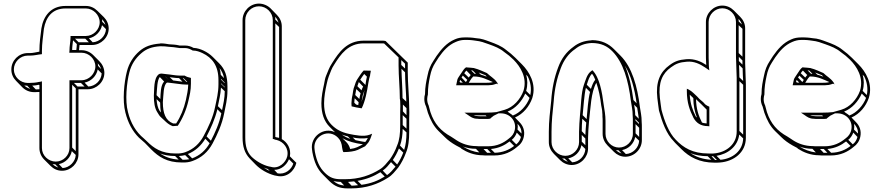

<svg xmlns="http://www.w3.org/2000/svg" viewBox="-20 -795 4898 1067"><path d="M57 -409C57 -450 92 -486 134 -486H147C171 -486 191 -492 213 -494V-512C213 -554 220 -596 224 -635C235 -700 271 -748 344 -748H457C498 -748 534 -712 534 -671C534 -630 498 -595 457 -595H372V-588C372 -565 366 -540 366 -512L365 -502H433C474 -502 510 -467 510 -426C510 -385 474 -349 433 -349H366V28C366 69 331 103 290 103C249 103 213 69 213 28V-343C209 -342 203 -340 199 -340H198C182 -336 161 -334 141 -334H134C93 -334 57 -368 57 -409ZM569 -633C567 -595 534 -562 495 -560L474 -582C510 -589 540 -619 547 -655ZM566 -657 548 -674C548 -679 548 -683 547 -688C556 -679 562 -669 566 -657ZM474 -560H417L397 -580H454ZM407 -550C407 -539 405 -528 404 -517H381C381 -535 384 -552 386 -571ZM545 -387C543 -348 510 -316 471 -314L450 -336C486 -343 516 -372 523 -409ZM542 -411 525 -429C525 -434 524 -438 523 -443C532 -434 538 -423 542 -411ZM450 -314H411L391 -334H430ZM401 -304V45L381 25V-324ZM401 66C399 104 366 137 328 139L307 117C343 110 372 81 379 45ZM304 136C292 132 281 126 272 117C277 118 282 118 287 118ZM179 -298 159 -319C172 -320 185 -321 197 -324L199 -322V-299C193 -299 185 -298 179 -298ZM148 -301C136 -305 124 -311 115 -320C120 -319 126 -319 131 -319ZM199 -284V28C199 52 209 75 225 91L261 127C278 144 300 154 325 154C374 154 416 112 416 63V-299H468C517 -299 560 -340 560 -390C560 -415 549 -438 533 -454L498 -489C481 -506 458 -516 433 -516H419C420 -525 421 -534 422 -545H492C541 -545 584 -587 584 -636C584 -661 574 -683 557 -700L521 -735C504 -752 482 -762 457 -762H344C262 -762 221 -705 210 -637C205 -598 199 -556 199 -512V-508C181 -505 163 -500 147 -500H134C84 -500 43 -459 43 -409C43 -384 53 -362 69 -346L104 -310C121 -293 144 -283 169 -283H176C183 -283 192 -284 199 -284Z M871 -554 870 -553C819 -549 785 -537 754 -510C722 -482 697 -445 685 -397C670 -338 659 -236 677 -169C691 -113 716 -66 752 -30C762 -21 775 -10 785 -1L820 35C862 77 908 108 991 108C1013 109 1033 106 1049 100C1100 82 1136 49 1161 3C1187 -45 1214 -104 1226 -166C1233 -203 1244 -244 1244 -291V-315C1244 -373 1230 -411 1198 -443L1163 -478C1148 -493 1130 -505 1111 -514C1096 -521 1077 -528 1055 -529C1042 -537 1025 -542 1008 -542H978C978 -542 976 -542 974 -543C958 -547 936 -548 919 -549C904 -551 894 -554 871 -554ZM1051 -514H1053C1072 -514 1090 -507 1105 -500C1160 -474 1194 -429 1194 -350V-326C1194 -281 1184 -242 1176 -204C1165 -144 1137 -87 1112 -40C1089 3 1056 34 1009 51C995 56 977 59 956 58C877 58 835 29 795 -11L779 -26C736 -61 706 -111 691 -173C674 -236 684 -336 699 -393C710 -438 734 -472 764 -498C792 -523 823 -535 871 -538C892 -538 901 -537 917 -535C935 -534 955 -532 971 -529C973 -529 976 -528 978 -528H1008C1024 -528 1038 -522 1051 -514ZM1006 -375H978C955 -375 929 -381 904 -383C894 -384 886 -385 879 -386H877C870 -386 866 -385 862 -382C833 -359 838 -298 835 -263C835 -227 839 -194 855 -170C861 -161 866 -150 875 -143C894 -127 911 -104 940 -94H941L966 -96H968C994 -135 1015 -183 1027 -235C1034 -266 1041 -292 1041 -330V-362C1027 -365 1017 -368 1006 -375ZM885 -227C889 -267 887 -322 908 -336H912H913C920 -335 928 -334 938 -333C962 -331 988 -325 1013 -325H1026C1025 -292 1019 -269 1013 -239C1002 -191 984 -147 959 -109H942C900 -125 885 -166 885 -227ZM1021 -340H1016L996 -360H1001ZM994 -341C977 -343 960 -346 942 -348L923 -366C940 -364 958 -361 975 -361ZM918 -350 917 -351 899 -369H900ZM870 -225C870 -206 871 -187 875 -170L867 -179C857 -195 852 -217 850 -244ZM871 -245 850 -266C853 -302 853 -349 868 -367L892 -342C872 -320 873 -278 871 -245ZM1228 -337V-333L1208 -353V-357ZM1225 -361 1207 -379C1206 -393 1204 -405 1200 -417C1212 -401 1221 -383 1225 -361ZM1229 -312V-309L1208 -329V-332ZM1229 -288C1229 -250 1221 -216 1214 -183L1191 -205C1197 -237 1206 -270 1208 -308ZM1210 -165C1199 -110 1175 -57 1152 -13L1128 -37C1151 -81 1175 -133 1188 -188ZM1145 1C1123 40 1091 69 1048 85L1024 61C1066 44 1098 14 1121 -24ZM1032 90C1021 92 1009 93 995 93L974 72C987 71 998 70 1009 67ZM973 92C929 89 897 77 870 58C893 67 920 72 953 72Z M1496 -683V-22H1502C1505 -21 1506 -20 1508 -19L1518 -17C1555 -8 1587 30 1576 75C1568 108 1529 146 1485 132L1474 130C1437 121 1400 98 1377 75C1353 50 1343 18 1343 -31V-683C1343 -725 1377 -760 1419 -760C1461 -760 1496 -725 1496 -683ZM1531 -645V-29C1525 -31 1516 -31 1510 -34V-665ZM1528 -669 1510 -686C1510 -691 1510 -697 1509 -702C1518 -693 1524 -682 1528 -669ZM1522 168 1504 149C1543 149 1573 121 1586 90L1610 114C1600 147 1564 177 1522 168ZM1479 155C1467 150 1456 143 1445 136C1452 139 1460 142 1468 144ZM1546 -22V-648C1546 -673 1536 -695 1519 -712L1484 -748C1468 -764 1444 -775 1419 -775C1369 -775 1328 -733 1328 -683V-31C1328 20 1340 56 1367 85L1402 121C1428 147 1465 169 1506 180L1517 182C1574 196 1617 154 1627 110L1591 74C1599 31 1576 -5 1546 -22Z M2204 -233C2205 -217 2205 -197 2204 -173V-97C2204 -54 2200 -16 2187 13C2177 42 2162 69 2147 90C2128 112 2114 132 2091 146C2040 178 1978 201 1896 201H1877C1835 201 1813 192 1786 166C1755 136 1740 100 1730 49L1728 34C1718 -31 1793 -79 1848 -39C1864 -27 1875 -11 1879 10L1881 24C1883 34 1884 43 1888 50H1896C1918 50 1951 46 1968 38C1981 32 1996 24 2009 18C2016 11 2021 3 2027 -3L2033 -13C2037 -21 2040 -28 2043 -37L2048 -52L2033 -46C2001 -34 1953 -44 1919 -51C1877 -60 1848 -76 1823 -101C1796 -128 1781 -166 1781 -221C1781 -257 1788 -294 1795 -326C1798 -343 1803 -358 1807 -370C1819 -398 1821 -412 1838 -437C1873 -493 1915 -554 2001 -554H2103C2107 -554 2111 -554 2115 -553L2195 -476V-431C2195 -371 2202 -306 2202 -247V-246C2203 -241 2204 -238 2204 -233ZM1990 -193C2009 -231 2020 -286 2027 -334C2030 -352 2033 -366 2037 -377V-380L2041 -402L2001 -403C1988 -390 1975 -368 1966 -355C1958 -343 1954 -330 1950 -317C1943 -303 1941 -277 1939 -267C1936 -257 1933 -234 1933 -221L1934 -204C1952 -199 1971 -196 1990 -193ZM1883 -27C1914 -9 1952 1 1997 7C1973 19 1959 29 1926 33C1922 18 1915 5 1904 -6ZM1984 -277C1981 -268 1979 -255 1977 -245L1954 -267C1956 -276 1958 -290 1960 -300ZM1989 -293 1966 -316C1969 -325 1971 -332 1974 -339L1998 -314C1994 -306 1991 -300 1989 -293ZM1973 -227C1972 -223 1972 -217 1971 -211L1959 -214L1949 -224C1949 -231 1950 -240 1951 -249ZM1899 12 1893 5V4C1895 6 1897 9 1899 12ZM1927 -23C1909 -29 1894 -37 1880 -47C1890 -43 1901 -40 1913 -37ZM1956 -16 1940 -31C1966 -26 1996 -23 2024 -28C2020 -20 2016 -13 2010 -6C1991 -8 1972 -13 1956 -16ZM2231 -393C2231 -340 2237 -283 2238 -230L2217 -250C2217 -302 2212 -360 2211 -413ZM2231 -414 2210 -434V-461L2231 -441ZM2239 -194V-155L2219 -176V-214ZM2239 -135V-80L2218 -100V-155ZM2239 -59C2239 -22 2235 11 2226 38L2203 14C2213 -13 2217 -44 2218 -79ZM2221 53C2212 77 2200 100 2187 119L2163 94C2176 75 2188 53 2197 30ZM2178 131C2162 150 2149 166 2131 178L2107 153C2126 140 2139 123 2153 106ZM2118 186C2081 209 2042 225 1989 232L1967 210C2018 201 2057 185 2094 162ZM1970 234C1957 235 1948 237 1934 237L1914 216C1925 215 1933 214 1948 213ZM1893 236C1868 234 1851 226 1833 211C1845 214 1859 216 1874 216ZM2246 -396V-447L2210 -482L2208 -484L2123 -567C2117 -569 2110 -569 2103 -569H2001C1908 -569 1863 -504 1826 -445C1808 -418 1804 -401 1793 -376C1787 -363 1784 -345 1781 -328C1774 -296 1766 -259 1766 -221C1766 -164 1781 -121 1812 -90L1842 -60C1779 -91 1703 -36 1714 36L1716 51C1726 104 1742 144 1776 177L1811 212C1840 240 1867 252 1912 252H1931C2016 252 2082 227 2134 194C2160 179 2176 156 2194 135C2211 111 2225 84 2236 54C2250 22 2254 -18 2254 -62V-138C2255 -162 2255 -182 2254 -198C2254 -261 2246 -332 2246 -396ZM2011 -323 1982 -352C1989 -362 1996 -374 2004 -384L2019 -369C2016 -357 2013 -339 2011 -323ZM2022 -387H2023V-386ZM2006 -295C2002 -272 1996 -248 1989 -228C1992 -239 1995 -267 1999 -275C2002 -281 2004 -290 2006 -295Z M2612 -417C2598 -418 2590 -420 2578 -420L2570 -421C2559 -414 2551 -400 2545 -391L2529 -367C2522 -357 2521 -351 2519 -340L2515 -321H2682C2690 -321 2698 -321 2704 -322C2720 -322 2729 -327 2740 -330L2749 -326L2744 -331L2746 -332L2740 -340C2726 -360 2703 -372 2686 -389C2665 -398 2640 -410 2616 -416C2612 -418 2612 -417 2612 -417ZM2540 27 2545 32C2575 51 2614 68 2663 68C2672 69 2678 69 2684 69H2726C2782 69 2822 48 2853 22C2873 8 2886 -11 2891 -35C2898 -68 2887 -96 2867 -116L2842 -142C2888 -162 2922 -204 2938 -250C2963 -330 2920 -398 2880 -438L2845 -473C2829 -489 2811 -504 2792 -518C2765 -540 2736 -551 2703 -563C2678 -572 2658 -581 2624 -583L2610 -585C2600 -586 2591 -587 2581 -587H2561C2543 -587 2524 -584 2507 -576C2462 -557 2432 -521 2406 -484L2388 -456C2372 -432 2362 -407 2356 -376C2349 -344 2342 -312 2342 -272C2339 -263 2338 -254 2338 -245C2338 -231 2341 -217 2348 -203C2351 -191 2355 -180 2358 -168C2373 -126 2390 -94 2417 -67L2453 -32C2470 -15 2491 0 2514 13ZM2719 -339C2715 -338 2709 -336 2704 -336C2697 -335 2690 -335 2682 -335H2585L2593 -348C2597 -355 2605 -366 2610 -370H2613C2656 -370 2686 -353 2719 -339ZM2577 -351 2569 -339 2545 -364 2552 -375ZM2585 -364 2560 -388C2563 -393 2568 -399 2572 -403L2596 -378C2592 -373 2588 -369 2585 -364ZM2875 -34C2871 -17 2862 -3 2849 7L2824 -18C2837 -28 2846 -42 2852 -58ZM2878 -53 2856 -75C2858 -86 2858 -97 2856 -107C2870 -93 2879 -75 2878 -53ZM2837 16C2810 37 2775 53 2729 54L2708 33C2752 29 2785 12 2812 -9ZM2708 54H2687L2667 33H2688ZM2644 52C2608 48 2578 35 2554 20L2552 19C2573 27 2598 32 2625 32ZM2913 -370C2928 -340 2935 -303 2927 -267L2904 -290C2913 -321 2912 -352 2904 -380ZM2801 -175C2845 -192 2880 -232 2899 -275L2923 -251C2907 -209 2872 -169 2830 -153C2821 -162 2809 -167 2801 -175ZM2628 17C2583 17 2546 3 2518 -15C2514 -18 2508 -22 2503 -25L2486 -36C2430 -67 2394 -106 2372 -172C2368 -186 2366 -195 2362 -209C2356 -221 2354 -233 2354 -245C2354 -253 2356 -262 2358 -270V-271C2358 -310 2363 -339 2370 -372C2376 -402 2385 -425 2400 -448L2418 -476C2443 -512 2472 -545 2513 -562C2529 -569 2545 -573 2561 -573H2581C2590 -573 2599 -572 2608 -571L2622 -569C2652 -566 2672 -558 2697 -549C2730 -537 2757 -527 2782 -506C2801 -493 2818 -479 2834 -463C2871 -426 2912 -363 2889 -290C2872 -243 2833 -199 2785 -185L2764 -179L2739 -172C2721 -170 2703 -169 2682 -169H2561L2582 -155C2595 -146 2608 -135 2633 -135C2640 -134 2645 -134 2649 -134H2690C2695 -134 2701 -135 2706 -136V-138C2713 -143 2719 -148 2724 -152L2750 -165H2766C2813 -164 2851 -124 2841 -74C2837 -53 2825 -37 2808 -25C2779 -1 2743 18 2691 18H2649C2644 18 2636 18 2628 17ZM2700 -153V-154H2701ZM2633 -150C2624 -150 2619 -151 2612 -154H2679L2684 -149H2649C2646 -149 2640 -149 2633 -150ZM2640 -392C2652 -387 2665 -382 2678 -377L2685 -369C2674 -373 2661 -378 2652 -380ZM2539 -336 2534 -340C2535 -344 2536 -348 2537 -351L2552 -336ZM2598 -404C2601 -404 2605 -403 2607 -403L2625 -385H2617Z M3045 -5V-63C3045 -121 3051 -173 3057 -231C3062 -304 3076 -362 3096 -415C3113 -461 3140 -498 3177 -523C3200 -542 3229 -554 3268 -556C3321 -556 3355 -538 3382 -511C3444 -449 3472 -347 3486 -234C3490 -204 3496 -185 3496 -152C3497 -141 3497 -131 3497 -123V-51C3497 -9 3461 25 3420 25C3379 25 3345 -10 3345 -51V-123C3345 -156 3339 -186 3335 -212C3326 -283 3312 -365 3272 -405L3267 -401C3242 -384 3235 -351 3225 -324C3209 -280 3209 -204 3203 -153C3201 -127 3198 -89 3198 -63V-5C3198 36 3163 71 3122 71C3081 71 3045 36 3045 -5ZM3521 -196C3524 -173 3528 -157 3530 -135L3510 -155C3510 -178 3507 -195 3504 -213ZM3518 -221 3500 -239C3491 -307 3477 -374 3453 -430C3487 -376 3507 -300 3518 -221ZM3531 -113V-106L3511 -126V-133ZM3532 -85V-34L3512 -54V-105ZM3532 -13C3530 26 3497 59 3458 61L3437 39C3474 32 3503 3 3510 -34ZM3434 58C3422 54 3412 48 3403 39C3408 40 3412 40 3417 40ZM3259 -284C3248 -242 3245 -182 3240 -133L3218 -155C3223 -202 3226 -265 3236 -307ZM3264 -301 3241 -324C3249 -349 3255 -371 3270 -385C3277 -377 3283 -364 3288 -352C3276 -337 3270 -319 3264 -301ZM3238 -114C3236 -94 3234 -67 3233 -45L3213 -66C3213 -86 3214 -113 3216 -135ZM3233 -25V12L3213 -8V-45ZM3233 33C3231 72 3199 105 3160 107L3138 85C3175 78 3204 49 3211 12ZM3136 104C3124 100 3113 94 3104 85C3109 86 3113 86 3118 86ZM3328 -146C3329 -138 3329 -129 3329 -123V-51C3329 -26 3340 -3 3357 14L3392 49C3408 65 3430 76 3455 76C3505 76 3547 34 3547 -16V-88C3547 -97 3547 -106 3546 -117C3546 -152 3540 -172 3536 -201C3522 -315 3493 -421 3428 -486L3392 -522C3363 -551 3325 -572 3268 -572V-571C3226 -569 3193 -556 3167 -535C3128 -507 3100 -470 3082 -421C3061 -366 3048 -306 3043 -233C3037 -176 3030 -122 3030 -63V-5C3030 20 3041 43 3058 60L3093 95C3109 111 3132 122 3157 122C3207 122 3248 79 3248 30V-28C3248 -53 3251 -91 3253 -116C3262 -194 3264 -282 3294 -335C3307 -298 3316 -253 3321 -210C3324 -193 3327 -182 3327 -169C3328 -163 3328 -155 3328 -146Z M3899 -215 3888 -227C3879 -234 3872 -240 3867 -245L3854 -259C3841 -270 3827 -287 3808 -297L3797 -302V-288C3797 -225 3813 -182 3834 -140C3849 -113 3873 -94 3915 -94L3922 -93V-202C3913 -206 3906 -209 3899 -215ZM4070 -673V-497C4070 -484 4070 -469 4071 -453C4071 -422 4074 -390 4074 -362V-64C4074 8 4015 53 3945 58C3936 59 3927 58 3916 58C3830 58 3777 26 3735 -19C3697 -57 3672 -124 3656 -185C3652 -209 3651 -224 3647 -252C3638 -337 3661 -387 3709 -421C3736 -441 3757 -449 3796 -452C3837 -456 3870 -439 3897 -421L3922 -404L3920 -420C3919 -429 3919 -438 3919 -448C3918 -466 3918 -482 3918 -497V-673C3918 -714 3953 -749 3994 -749C4035 -749 4070 -714 4070 -673ZM4106 -635V-480L4085 -500V-655ZM4103 -659 4085 -676C4085 -681 4085 -685 4084 -690C4093 -681 4099 -671 4103 -659ZM4106 -459V-436L4086 -456V-479ZM4107 -415C4107 -391 4109 -367 4110 -345L4089 -365C4089 -388 4088 -411 4087 -435ZM4110 -324V-47L4089 -67V-344ZM4110 -26C4108 43 4052 87 3984 93L3962 71C4025 61 4080 19 4088 -47ZM3964 94H3954L3934 73H3943ZM3933 93C3885 90 3848 77 3817 56C3844 67 3876 73 3913 73ZM3853 -142 3847 -147C3829 -183 3816 -218 3813 -269L3833 -250C3833 -207 3841 -173 3853 -142ZM3907 -186V-109C3906 -109 3901 -110 3899 -110C3893 -110 3886 -112 3881 -114C3862 -152 3849 -190 3848 -244L3857 -235C3863 -229 3868 -224 3878 -215ZM4058 -737C4041 -754 4019 -764 3994 -764C3945 -764 3903 -722 3903 -673V-497C3903 -482 3903 -465 3904 -448C3904 -443 3905 -441 3905 -434C3878 -452 3840 -470 3794 -466C3753 -463 3729 -454 3701 -433C3648 -395 3623 -339 3633 -250C3637 -223 3638 -205 3642 -181C3659 -118 3683 -51 3725 -9C3727 -7 3730 -3 3732 -1L3767 34C3810 77 3866 109 3951 109C3962 109 3972 109 3982 108C4057 102 4125 53 4125 -29V-327C4125 -356 4122 -387 4122 -418C4121 -434 4121 -449 4121 -462V-638C4121 -663 4110 -685 4093 -702Z M4482 -417C4468 -418 4460 -420 4448 -420L4440 -421C4429 -414 4421 -400 4415 -391L4399 -367C4392 -357 4391 -351 4389 -340L4385 -321H4552C4560 -321 4568 -321 4574 -322C4590 -322 4599 -327 4610 -330L4619 -326L4614 -331L4616 -332L4610 -340C4596 -360 4573 -372 4556 -389C4535 -398 4510 -410 4486 -416C4482 -418 4482 -417 4482 -417ZM4410 27 4415 32C4445 51 4484 68 4533 68C4542 69 4548 69 4554 69H4596C4652 69 4692 48 4723 22C4743 8 4756 -11 4761 -35C4768 -68 4757 -96 4737 -116L4712 -142C4758 -162 4792 -204 4808 -250C4833 -330 4790 -398 4750 -438L4715 -473C4699 -489 4681 -504 4662 -518C4635 -540 4606 -551 4573 -563C4548 -572 4528 -581 4494 -583L4480 -585C4470 -586 4461 -587 4451 -587H4431C4413 -587 4394 -584 4377 -576C4332 -557 4302 -521 4276 -484L4258 -456C4242 -432 4232 -407 4226 -376C4219 -344 4212 -312 4212 -272C4209 -263 4208 -254 4208 -245C4208 -231 4211 -217 4218 -203C4221 -191 4225 -180 4228 -168C4243 -126 4260 -94 4287 -67L4323 -32C4340 -15 4361 0 4384 13ZM4589 -339C4585 -338 4579 -336 4574 -336C4567 -335 4560 -335 4552 -335H4455L4463 -348C4467 -355 4475 -366 4480 -370H4483C4526 -370 4556 -353 4589 -339ZM4447 -351 4439 -339 4415 -364 4422 -375ZM4455 -364 4430 -388C4433 -393 4438 -399 4442 -403L4466 -378C4462 -373 4458 -369 4455 -364ZM4745 -34C4741 -17 4732 -3 4719 7L4694 -18C4707 -28 4716 -42 4722 -58ZM4748 -53 4726 -75C4728 -86 4728 -97 4726 -107C4740 -93 4749 -75 4748 -53ZM4707 16C4680 37 4645 53 4599 54L4578 33C4622 29 4655 12 4682 -9ZM4578 54H4557L4537 33H4558ZM4514 52C4478 48 4448 35 4424 20L4422 19C4443 27 4468 32 4495 32ZM4783 -370C4798 -340 4805 -303 4797 -267L4774 -290C4783 -321 4782 -352 4774 -380ZM4671 -175C4715 -192 4750 -232 4769 -275L4793 -251C4777 -209 4742 -169 4700 -153C4691 -162 4679 -167 4671 -175ZM4498 17C4453 17 4416 3 4388 -15C4384 -18 4378 -22 4373 -25L4356 -36C4300 -67 4264 -106 4242 -172C4238 -186 4236 -195 4232 -209C4226 -221 4224 -233 4224 -245C4224 -253 4226 -262 4228 -270V-271C4228 -310 4233 -339 4240 -372C4246 -402 4255 -425 4270 -448L4288 -476C4313 -512 4342 -545 4383 -562C4399 -569 4415 -573 4431 -573H4451C4460 -573 4469 -572 4478 -571L4492 -569C4522 -566 4542 -558 4567 -549C4600 -537 4627 -527 4652 -506C4671 -493 4688 -479 4704 -463C4741 -426 4782 -363 4759 -290C4742 -243 4703 -199 4655 -185L4634 -179L4609 -172C4591 -170 4573 -169 4552 -169H4431L4452 -155C4465 -146 4478 -135 4503 -135C4510 -134 4515 -134 4519 -134H4560C4565 -134 4571 -135 4576 -136V-138C4583 -143 4589 -148 4594 -152L4620 -165H4636C4683 -164 4721 -124 4711 -74C4707 -53 4695 -37 4678 -25C4649 -1 4613 18 4561 18H4519C4514 18 4506 18 4498 17ZM4570 -153V-154H4571ZM4503 -150C4494 -150 4489 -151 4482 -154H4549L4554 -149H4519C4516 -149 4510 -149 4503 -150ZM4510 -392C4522 -387 4535 -382 4548 -377L4555 -369C4544 -373 4531 -378 4522 -380ZM4409 -336 4404 -340C4405 -344 4406 -348 4407 -351L4422 -336ZM4468 -404C4471 -404 4475 -403 4477 -403L4495 -385H4487Z"/></svg>

Font: Blanket
Style: Ugh
Weight: 900
Foundry: Cannot Into Space Fonts
Version: Version 0.9